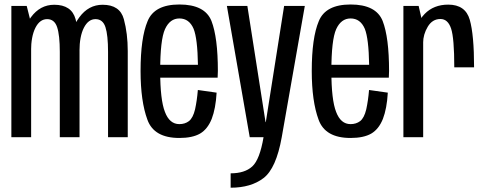

<svg xmlns="http://www.w3.org/2000/svg" viewBox="-20 -623 2208 872"><path d="M31.6 0H121.4V-516.3L101.3 -596.2H31.6ZM251.6 0H341.2V-391Q341.2 -470.7 323.2 -536Q305.2 -601.4 226.3 -601.4Q162.3 -601.4 120.6 -544.8Q78.9 -488.3 78.9 -420.8L121 -390.5Q121 -457.8 140.9 -497Q160.8 -536.1 194.1 -536.1Q227.3 -536.1 239.4 -499.7Q251.6 -463.3 251.6 -387.6ZM470.7 0H560.2V-391Q560.2 -470.5 542.5 -535.9Q524.7 -601.4 446.1 -601.4Q382 -601.4 340.3 -544.5Q298.6 -487.6 298.6 -420.8L341 -390.5Q341 -457.8 361 -497Q381.1 -536.1 413.6 -536.1Q447.1 -536.1 458.9 -499.7Q470.7 -463.3 470.7 -387.6Z M794.5 3.6V-59.3Q750 -59.3 729.1 -114.6Q707.5 -169.2 707.5 -300.1Q707.5 -442.5 729.5 -490.9Q751.8 -539.2 794.7 -539.2Q839.2 -539.2 859.3 -492.2Q877.1 -447.9 879 -328.6H697.9V-270.2H968.4Q969.5 -285.2 969.5 -300.7Q969.5 -452.5 940.4 -527.8Q910.4 -602.6 794.7 -602.6Q681.2 -602.6 650.4 -527.1Q618.4 -451.5 618.4 -300.5Q618.4 -163.2 649.5 -79.2Q679.4 3.6 794.5 3.6ZM794.5 -59.3V3.6Q854 3.6 888.6 -16.3Q922.8 -36.3 941.6 -83.2Q959.6 -129.9 963.8 -202.2L878.6 -214.3Q874.6 -166.1 865.9 -126.4Q856.5 -87.1 837.9 -72.8Q820 -59.3 794.5 -59.3Z M1114.2 0H1259.6L1364.4 -596.2H1270.4L1187.2 -68.4H1186L1103.4 -596.2H1010.4ZM1027.5 229.5Q1120 229.5 1177.1 185.6Q1234.2 141.8 1259.6 0L1177 -0.2Q1159.8 101.8 1125.6 133Q1091.4 164.2 1027.5 164.2Z M1572 3.6V-59.3Q1527.5 -59.3 1506.6 -114.6Q1485 -169.2 1485 -300.1Q1485 -442.5 1507 -490.9Q1529.3 -539.2 1572.2 -539.2Q1616.7 -539.2 1636.8 -492.2Q1654.6 -447.9 1656.5 -328.6H1475.4V-270.2H1745.9Q1747 -285.2 1747 -300.7Q1747 -452.5 1717.9 -527.8Q1687.9 -602.6 1572.2 -602.6Q1458.7 -602.6 1427.9 -527.1Q1395.9 -451.5 1395.9 -300.5Q1395.9 -163.2 1427 -79.2Q1456.9 3.6 1572 3.6ZM1572 -59.3V3.6Q1631.5 3.6 1666.1 -16.3Q1700.3 -36.3 1719.1 -83.2Q1737.1 -129.9 1741.3 -202.2L1656.1 -214.3Q1652.1 -166.1 1643.4 -126.4Q1634 -87.1 1615.4 -72.8Q1597.5 -59.3 1572 -59.3Z M2043.2 -317.2H2133.1Q2133.1 -464.5 2113.5 -533.3Q2093.8 -602 2015.8 -602Q1949.7 -602 1908.5 -559.6Q1867.3 -517.2 1867.3 -447.6L1901.7 -428.1Q1901.7 -466.5 1922.7 -501.6Q1943.6 -536.7 1980.3 -536.7Q2014.3 -536.7 2028.7 -493.3Q2043.2 -450 2043.2 -317.2ZM1812.1 0H1901.9V-505.8L1881.3 -596.2H1812.1Z"/></svg>

Font: Anybody Thin Condensed
Style: Regular
Weight: 100
Width: 3
Version: Version 1.113;gftools[0.9.25]